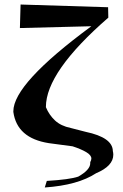

<svg xmlns="http://www.w3.org/2000/svg" viewBox="-20 -730 543 849"><path d="M178 99 187 70Q288 64 326 51Q379 21 379 -8V-13Q384 -22 384 -29Q384 -44 361 -57.5Q338 -71 301 -83L196 -97Q55 -119 39 -235V-238Q39 -360 384 -614L68 -606L71 -710L458 -698L459 -652Q183 -412 183 -257V-256Q197 -222 223 -197.5Q249 -173 293 -164L359 -147Q478 -122 479 -62Q481 -54 481 -46Q481 4 405 36Q324 89 178 99Z"/></svg>

Font: Xiangcui Kesong Xiangcui Kesong
Style: Regular
Weight: 400
Version: Version 1.501;March 28, 2024;FontCreator 14.0.0.2814 64-bit